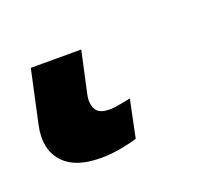

<svg xmlns="http://www.w3.org/2000/svg" viewBox="-61 21 323 279"><g transform="rotate(-20 101.0 161.0)"><path d="M56 240Q16 240 -2 219.5Q-20 199 -13 165L5 82H83L69 146Q66 160 71 169Q76 178 92 178Q100 178 109.5 176Q119 174 125 173L113 231Q104 234 88 237Q72 240 56 240Z"/></g></svg>

Font: Noto Sans
Style: Italic
Weight: 400
Italic angle: -12°
Designer: Monotype Design Team
Foundry: Monotype Imaging Inc.
Version: Version 2.013; ttfautohint (v1.8.4.7-5d5b)